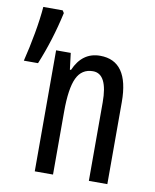

<svg xmlns="http://www.w3.org/2000/svg" viewBox="-81 -776 677 839"><g transform="rotate(10 257.0 -357.0)"><path d="M325 -547Q246 -547 210 -464H205L196 -537H131V0H212V-279Q212 -382 234 -428.5Q256 -475 306 -475Q371 -475 371 -348V0H453V-364Q453 -547 325 -547ZM129 -714H43Q39 -662 27 -595Q15 -528 0 -468H63Q109 -580 136 -703Z"/></g></svg>

Font: Noto Sans Display Condensed
Style: Regular
Weight: 400
Width: 3
Designer: Monotype Design Team
Foundry: Monotype Imaging Inc.
Version: Version 1.900